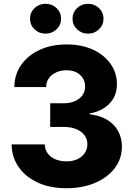

<svg xmlns="http://www.w3.org/2000/svg" viewBox="-20 -969 692 999"><path d="M324.7 10.3Q239.7 10.3 176 -19.3Q112.3 -48.8 76.7 -100.3Q41 -151.9 40.5 -217.8H212.9Q213.4 -191.4 227.8 -171.4Q242.2 -151.4 267.6 -140.4Q293 -129.4 325.7 -129.4Q357.9 -129.4 382.3 -140.6Q406.7 -151.9 420.7 -172.1Q434.6 -192.4 434.6 -218.8Q434.6 -245.6 419.4 -265.6Q404.3 -285.6 376.7 -297.1Q349.1 -308.6 311.5 -308.6H241.2V-431.6H311.5Q344.2 -431.6 369.4 -442.6Q394.5 -453.6 408.7 -473.1Q422.9 -492.7 422.9 -518.1Q422.9 -543.9 410.6 -563Q398.4 -582 376.7 -592.8Q355 -603.5 326.2 -603.5Q296.4 -603.5 272.5 -592.5Q248.5 -581.5 234.4 -562Q220.2 -542.5 220.2 -516.1H54.7Q55.2 -581.1 90.1 -631.1Q125 -681.2 186.3 -709.5Q247.6 -737.8 326.7 -737.8Q404.3 -737.8 463.4 -710.7Q522.5 -683.6 555.4 -636.7Q588.4 -589.8 588.4 -530.8Q588.4 -469.2 548.6 -429Q508.8 -388.7 445.8 -378.9V-374.5Q501 -368.2 538.6 -345Q576.2 -321.8 595.2 -286.1Q614.3 -250.5 614.3 -206.1Q614.3 -143.1 577.1 -94.2Q540 -45.4 475.1 -17.6Q410.2 10.3 324.7 10.3ZM438 -793.9Q404.3 -793.9 380.9 -816.7Q357.4 -839.4 357.4 -871.6Q357.4 -904.3 380.9 -926.8Q404.3 -949.2 438 -949.2Q471.7 -949.2 495.1 -926.8Q518.6 -904.3 518.6 -871.6Q518.6 -839.4 495.1 -816.7Q471.7 -793.9 438 -793.9ZM216.8 -793.9Q183.1 -793.9 159.7 -816.7Q136.2 -839.4 136.2 -871.6Q136.2 -904.3 159.7 -926.8Q183.1 -949.2 216.8 -949.2Q251 -949.2 274.4 -926.8Q297.9 -904.3 297.9 -871.6Q297.9 -839.4 274.4 -816.7Q251 -793.9 216.8 -793.9Z"/></svg>

Font: Inter 17pt ExtraBold
Style: Regular
Weight: 800
Version: Version 4.001;git-66647c0bb